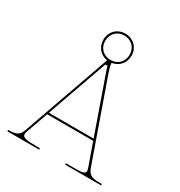

<svg xmlns="http://www.w3.org/2000/svg" viewBox="-159 -776 833 887"><g transform="rotate(30 257.5 -332.0)"><path d="M255 -653.5C292 -653.5 320 -627.5 320 -588.5C320 -551.5 294 -523.5 255 -523.5C218 -523.5 190 -549.5 190 -588.5C190 -625.5 216 -653.5 255 -653.5ZM255 -663.5C210.5 -663.5 180 -630.5 180 -588.5C180 -548.5 206.5 -519.5 242.5 -514.5L76.5 -44.5C67 -17.5 52.5 -7.5 9.5 -7.5H7.5V0H177V-7.5H156.5C105 -7.5 83 -11 83 -29C83 -32.5 84 -36.5 85.5 -41.5L127.5 -160H373L413 -47C416 -37.5 418.5 -30.5 418.5 -25C418.5 -11.5 406 -7.5 365.5 -7.5H315.5V0H507.5V-7.5H490.5C451 -7.5 436 -17.5 425 -49L279 -463C269 -492 266.5 -504.5 266.5 -514.5C304.5 -520 330 -550.5 330 -588.5C330 -633 297 -663.5 255 -663.5ZM131 -170 245.5 -493.5H257C257 -491 259 -485 267.5 -460L369.5 -170Z"/></g></svg>

Font: ZnikomitSC
Style: Regular
Weight: 100
Designer: gluk
Foundry: gluk
Version: Version 0.55